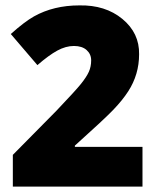

<svg xmlns="http://www.w3.org/2000/svg" viewBox="-20 -695 586 715"><path d="M510.6 -148.1V0H27.8V-118.3L190.1 -282.6Q260.9 -356.9 281.6 -382.7Q302.3 -408.5 310.9 -427.7Q319.5 -446.9 319.5 -470.2Q319.5 -493.4 302.6 -508.6Q285.6 -523.8 255.3 -523.8Q225 -523.8 193.4 -506.6Q161.8 -489.4 119.3 -452.5L20.2 -568.3Q70.8 -613.8 106.7 -634Q180 -674.9 275.5 -674.9Q372.1 -676.9 435.8 -624.4Q499.5 -571.8 498 -492.9Q498 -417.6 457.5 -354.9Q436.3 -322 401.9 -286.1Q367.5 -250.3 258.8 -152.7V-148.1Z"/></svg>

Font: Khula ExtraBold
Style: Regular
Weight: 800
Designer: Erin McLaughlin, Steve Matteson
Version: Version 1.002;PS 1.0;hotconv 1.0.72;makeotf.lib2.5.5900; ttf